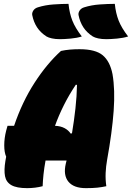

<svg xmlns="http://www.w3.org/2000/svg" viewBox="-20 -965 684 995"><path d="M335 -945Q340 -896 355 -858Q370 -820 404 -776Q379 -768 346 -765Q313 -762 291 -762Q267 -762 249 -766Q231 -770 221 -776Q190 -796 172 -823.5Q154 -851 147 -887Q145 -898 152.5 -910Q160 -922 176 -927Q214 -939 257.5 -942Q301 -945 335 -945ZM575 -945Q580 -896 595 -858Q610 -820 644 -776Q619 -768 586 -765Q553 -762 531 -762Q507 -762 489 -766Q471 -770 461 -776Q430 -796 412 -823.5Q394 -851 387 -887Q385 -898 392.5 -910Q400 -922 416 -927Q454 -939 497.5 -942Q541 -945 575 -945ZM201 0Q182 5 161.5 7.5Q141 10 121 10Q66 10 39 -5.5Q12 -21 6 -52Q0 -83 8 -131Q10 -142 12 -153Q2 -175 2 -212Q2 -249 12 -288L19 -313H53Q95 -437 159 -536Q223 -635 296 -701Q319 -706 342.5 -708Q366 -710 392 -710Q475 -710 512.5 -678.5Q550 -647 563 -581Q577 -500 569 -390Q561 -280 535 -136Q529 -103 527.5 -69Q526 -35 531 0Q508 5 484.5 7.5Q461 10 425 10Q362 10 334.5 -23.5Q307 -57 321 -117Q323 -125 325 -133H216Q209 -95 205.5 -61.5Q202 -28 201 0ZM346 -273 353 -274Q364 -340 371 -403.5Q378 -467 379 -525L373 -526Q338 -474 311 -420Q284 -366 265 -313Q294 -312 314.5 -301Q335 -290 346 -273Z"/></svg>

Font: Recursive Mn Csl St XBk
Style: Italic
Weight: 1000
Italic angle: -15°
Monospace: yes
Version: Version 1.079;hotconv 1.0.112;makeotfexe 2.5.65598; ttfautoh